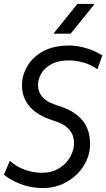

<svg xmlns="http://www.w3.org/2000/svg" viewBox="-23 -940 537 970"><path d="M191 10Q133 10 79 -11Q25 -32 -3 -58L27 -128Q58 -98 102.5 -82.5Q147 -67 189 -67Q238 -67 274.5 -89Q311 -111 331 -146Q351 -181 351 -218Q351 -255 329 -282.5Q307 -310 266 -324L226 -338Q189 -351 157.5 -373.5Q126 -396 107 -430Q88 -464 88 -510Q88 -558 114 -604Q140 -650 193 -680Q246 -710 328 -710Q366 -710 410 -697.5Q454 -685 494 -660L469 -590Q432 -616 393.5 -625.5Q355 -635 327 -635Q272 -635 237 -616Q202 -597 185.5 -568.5Q169 -540 169 -510Q169 -476 190 -451.5Q211 -427 248 -414L283 -402Q357 -377 394.5 -331Q432 -285 432 -212Q432 -155 401 -104.5Q370 -54 316 -22Q262 10 191 10ZM247 -770 368 -920H455L334 -770Z"/></svg>

Font: Finlandica
Style: Italic
Weight: 400
Italic angle: -8°
Designer: Niklas Ekholm, Juho Hiilivirta, Jaakko Suomalainen
Foundry: Helsinki Type Studio
Version: Version 1.064